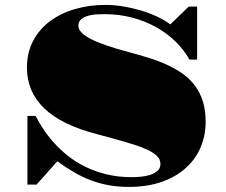

<svg xmlns="http://www.w3.org/2000/svg" viewBox="-20 -730 904 769"><path d="M89.8 -265.6H122.6Q134.8 -241.7 152.8 -214.1Q170.9 -186.5 195.3 -159.2Q219.7 -131.8 251 -106.7Q282.2 -81.5 320.8 -62.5Q359.4 -43.5 405.8 -32Q452.1 -20.5 507.3 -20.5Q523.4 -20.5 543.5 -22.2Q563.5 -23.9 581.1 -29.5Q598.6 -35.2 610.6 -45.7Q622.6 -56.2 622.6 -73.7Q622.6 -92.3 607.2 -106.7Q591.8 -121.1 560.5 -134.5Q529.3 -147.9 481.7 -161.6Q434.1 -175.3 369.6 -192.4Q226.1 -229.5 157 -296.1Q87.9 -362.8 87.9 -459Q87.9 -519 112.5 -565.9Q137.2 -612.8 179.9 -644.8Q222.7 -676.8 280 -693.6Q337.4 -710.4 402.3 -710.4Q435.5 -710.4 471.9 -704.6Q508.3 -698.7 543 -688.5Q577.6 -678.2 608.4 -663.8Q639.2 -649.4 662.1 -632.3L735.8 -703.6H769.5V-491.2H738.8Q717.3 -529.8 683.6 -563Q649.9 -596.2 606.4 -620.6Q563 -645 510.3 -659.2Q457.5 -673.3 398.4 -673.3Q387.2 -673.3 369.6 -672.6Q352.1 -671.9 335.2 -667.5Q318.4 -663.1 306.2 -653.6Q293.9 -644 293.9 -627Q293.9 -599.1 344.5 -573.5Q395 -547.9 495.1 -521.5Q537.6 -510.3 577.1 -497.8Q616.7 -485.4 651.1 -469.5Q685.5 -453.6 713.6 -433.3Q741.7 -413.1 761.7 -385.7Q781.7 -358.4 792.7 -323.2Q803.7 -288.1 803.7 -242.2Q803.7 -189 784.2 -141.6Q764.6 -94.2 725.8 -58.6Q687 -22.9 629.4 -2.2Q571.8 18.6 496.1 18.6Q454.6 18.6 418 12.2Q381.3 5.9 346.9 -6.8Q312.5 -19.5 278.8 -38.8Q245.1 -58.1 209.5 -84L126.5 9.3H89.8Z"/></svg>

Font: GravitasOne
Style: Regular
Weight: 400
Designer: Riccardo De Franceschi
Foundry: Sorkin Type Co.
Version: Version 1.001